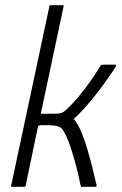

<svg xmlns="http://www.w3.org/2000/svg" viewBox="-20 -722 470 742"><path d="M23 -4 171 -698Q172 -702 175 -702H222Q227 -702 226 -698L139 -289Q138 -287 138.5 -284.5Q139 -282 142 -282Q159 -282 175 -282.5Q191 -283 206 -283Q216 -285 221 -287Q226 -289 235 -297Q261 -321 285 -350Q309 -379 330 -409Q351 -439 366 -464Q369 -470 371.5 -471Q374 -472 380 -472H424Q428 -472 428.5 -470Q429 -468 427 -464Q427 -463 414.5 -444.5Q402 -426 381 -397Q360 -368 334 -336Q308 -304 281 -277Q276 -273 272.5 -269.5Q269 -266 265 -262Q266 -261 268 -259Q270 -257 271 -255Q284 -237 296 -207.5Q308 -178 318 -144Q328 -110 335.5 -80Q343 -50 347.5 -30Q352 -10 353 -8Q355 0 348 0Q345 0 338 0Q331 0 323 0Q315 0 308.5 0Q302 0 299 0Q295 0 294 -0.5Q293 -1 291 -7Q291 -7 286 -31Q281 -55 271.5 -90.5Q262 -126 250 -161Q238 -196 224 -218Q220 -226 212 -230.5Q204 -235 187 -237Q170 -239 134 -238Q128 -237 126 -229L79 -4Q78 0 74 0H26Q22 0 23 -4Z"/></svg>

Font: Glory Thin Light
Style: Italic
Weight: 300
Italic angle: -12°
Version: Version 1.011